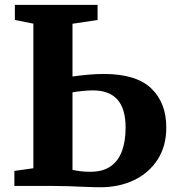

<svg xmlns="http://www.w3.org/2000/svg" viewBox="-20 -763 724 788"><path d="M393 5.5Q364 5.5 330.8 4Q297.5 2.5 261.5 1.2Q225.5 0 187.5 0H39V-61.5L117 -72.5V-666L41 -681V-743H380.5V-681L277.5 -665.5V-449Q301 -452.5 337 -456Q373 -459.5 405.5 -459.5Q539 -459.5 600.8 -400.2Q662.5 -341 662.5 -240Q662.5 -162.5 626.5 -107.5Q590.5 -52.5 529.5 -23.5Q468.5 5.5 393 5.5ZM351 -58Q401.5 -58 433.5 -80Q465.5 -102 480.5 -142.8Q495.5 -183.5 495.5 -239.5Q495.5 -316.5 462 -354.2Q428.5 -392 361 -392Q343 -392 318 -389.5Q293 -387 277.5 -384V-66Q292 -62.5 310 -60.2Q328 -58 351 -58Z"/></svg>

Font: Merriweather 24pt ExtraBold
Style: Regular
Weight: 800
Version: Version 2.100